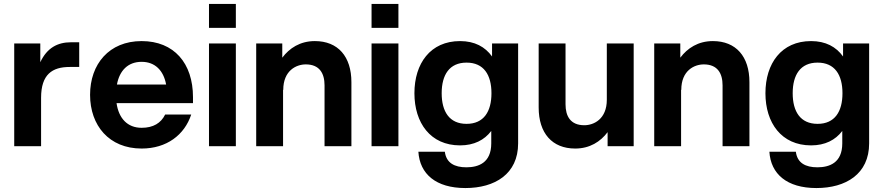

<svg xmlns="http://www.w3.org/2000/svg" viewBox="-20 -740 4472 972"><path d="M52 0H188V-245C188 -364 245 -401 333 -401H381V-526H339C272 -526 218 -498 184 -425V-520H52Z M697 12C824 12 914 -57 948 -160H816C795 -117 756 -93 697 -93C625 -93 581 -141 570 -218H957V-248C957 -420 861 -532 697 -532C532 -532 436 -415 436 -260C436 -105 532 12 697 12ZM572 -312C585 -383 628 -427 697 -427C765 -427 808 -383 821 -312Z M1038 0H1174V-520H1038ZM1038 -599H1174V-720H1038Z M1623 -308V0H1759V-324C1759 -454 1691 -532 1574 -532C1499 -532 1445 -496 1409 -448V-520H1277V0H1413V-285H1414C1414 -383 1480 -414 1528 -414C1598 -414 1623 -368 1623 -308Z M1861 0H1997V-520H1861ZM1861 -599H1997V-720H1861Z M2336 212C2485 212 2603 141 2603 -14V-520H2471V-454C2436 -503 2383 -532 2309 -532C2159 -532 2078 -419 2078 -268C2078 -118 2159 -4 2309 -4C2380 -4 2432 -31 2467 -77V-14C2467 85 2401 107 2341 107C2281 107 2239 85 2232 28H2098C2105 141 2187 212 2336 212ZM2216 -268C2216 -361 2255 -423 2342 -423C2429 -423 2468 -361 2468 -268C2468 -175 2429 -113 2342 -113C2255 -113 2216 -175 2216 -268Z M2843 -212V-520H2707V-196C2707 -66 2775 12 2892 12C2966 12 3020 -23 3056 -71V0H3188V-520H3052V-235C3052 -137 2986 -106 2938 -106C2868 -106 2843 -152 2843 -212Z M3638 -308V0H3774V-324C3774 -454 3706 -532 3589 -532C3514 -532 3460 -496 3424 -448V-520H3292V0H3428V-285H3429C3429 -383 3495 -414 3543 -414C3613 -414 3638 -368 3638 -308Z M4113 212C4262 212 4380 141 4380 -14V-520H4248V-454C4213 -503 4160 -532 4086 -532C3936 -532 3855 -419 3855 -268C3855 -118 3936 -4 4086 -4C4157 -4 4209 -31 4244 -77V-14C4244 85 4178 107 4118 107C4058 107 4016 85 4009 28H3875C3882 141 3964 212 4113 212ZM3993 -268C3993 -361 4032 -423 4119 -423C4206 -423 4245 -361 4245 -268C4245 -175 4206 -113 4119 -113C4032 -113 3993 -175 3993 -268Z"/></svg>

Font: Aspekta 650
Style: Regular
Weight: 650
Designer: Ivo Dolenc
Version: Version 2.000